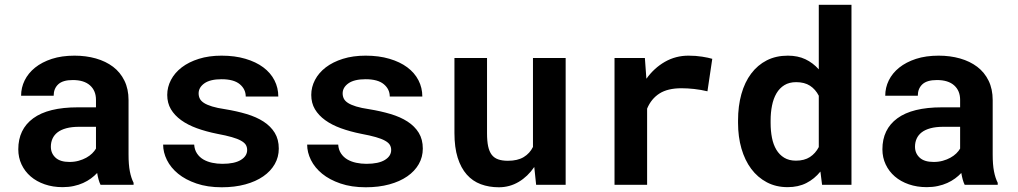

<svg xmlns="http://www.w3.org/2000/svg" viewBox="-20 -770 4241 800"><path d="M398.9 0Q394 -9.8 390.6 -22.5Q387.2 -35.2 384.8 -49.3Q373.5 -37.1 358.9 -26.4Q344.2 -15.6 326.4 -7.6Q308.6 0.5 287.1 5.1Q265.6 9.8 240.7 9.8Q200.2 9.8 166.3 -2Q132.3 -13.7 107.9 -34.7Q83.5 -55.7 69.8 -84.7Q56.2 -113.8 56.2 -147.9Q56.2 -231.4 118.4 -277.1Q180.7 -322.8 304.2 -322.8H379.9V-354Q379.9 -392.1 355 -414.3Q330.1 -436.5 283.2 -436.5Q241.7 -436.5 222.7 -418.7Q203.6 -400.9 203.6 -371.1H67.9Q67.9 -404.8 82.8 -435.1Q97.7 -465.3 126.2 -488.3Q154.8 -511.2 196 -524.7Q237.3 -538.1 290.5 -538.1Q338.4 -538.1 379.6 -526.4Q420.9 -514.6 451.2 -491.7Q481.4 -468.8 498.5 -433.8Q515.6 -398.9 515.6 -353V-126.5Q515.6 -84 521 -56.2Q526.4 -28.3 536.6 -8.3V0ZM269.5 -95.2Q290 -95.2 307.6 -100.1Q325.2 -105 339.4 -112.8Q353.5 -120.6 363.8 -130.6Q374 -140.6 379.9 -150.9V-241.7H310.5Q278.8 -241.7 256.3 -235.6Q233.9 -229.5 219.7 -218.5Q205.6 -207.5 198.7 -192.1Q191.9 -176.8 191.9 -158.7Q191.9 -131.3 211.2 -113.3Q230.5 -95.2 269.5 -95.2Z M1009.8 -145Q1009.8 -157.2 1004.2 -166.5Q998.5 -175.8 984.1 -183.8Q969.7 -191.9 945.8 -198.7Q921.9 -205.6 885.3 -212.4Q838.9 -221.7 800.5 -235.6Q762.2 -249.5 734.9 -269.3Q707.5 -289.1 692.1 -314.9Q676.8 -340.8 676.8 -374.5Q676.8 -407.2 692.4 -437Q708 -466.8 737.3 -489.3Q766.6 -511.7 808.6 -524.9Q850.6 -538.1 903.3 -538.1Q958.5 -538.1 1002.4 -525.1Q1046.4 -512.2 1076.9 -489.5Q1107.4 -466.8 1123.5 -435.5Q1139.6 -404.3 1139.6 -367.7H1003.9Q1003.9 -398.4 979 -419.2Q954.1 -439.9 903.3 -439.9Q856 -439.9 831.8 -422.9Q807.6 -405.8 807.6 -380.9Q807.6 -369.1 812.5 -359.1Q817.4 -349.1 829.8 -341.1Q842.3 -333 863.8 -326.4Q885.3 -319.8 918.5 -314.9Q966.3 -307.1 1007.3 -294.9Q1048.3 -282.7 1078.1 -263.4Q1107.9 -244.1 1124.8 -216.6Q1141.6 -189 1141.6 -150.9Q1141.6 -115.7 1124.8 -86.2Q1107.9 -56.6 1076.9 -35.2Q1045.9 -13.7 1002 -1.7Q958 10.3 903.8 10.3Q844.2 10.3 798.6 -5.4Q752.9 -21 722.2 -46.1Q691.4 -71.3 675.5 -103.3Q659.7 -135.3 659.7 -167.5H789.1Q790.5 -146 800.8 -130.6Q811 -115.2 827.1 -105.7Q843.3 -96.2 864 -91.8Q884.8 -87.4 906.7 -87.4Q957 -87.4 983.4 -103.5Q1009.8 -119.6 1009.8 -145Z M1609.9 -145Q1609.9 -157.2 1604.2 -166.5Q1598.6 -175.8 1584.2 -183.8Q1569.8 -191.9 1545.9 -198.7Q1522 -205.6 1485.4 -212.4Q1439 -221.7 1400.6 -235.6Q1362.3 -249.5 1335 -269.3Q1307.6 -289.1 1292.2 -314.9Q1276.9 -340.8 1276.9 -374.5Q1276.9 -407.2 1292.5 -437Q1308.1 -466.8 1337.4 -489.3Q1366.7 -511.7 1408.7 -524.9Q1450.7 -538.1 1503.4 -538.1Q1558.6 -538.1 1602.5 -525.1Q1646.5 -512.2 1677 -489.5Q1707.5 -466.8 1723.6 -435.5Q1739.7 -404.3 1739.7 -367.7H1604Q1604 -398.4 1579.1 -419.2Q1554.2 -439.9 1503.4 -439.9Q1456.1 -439.9 1431.9 -422.9Q1407.7 -405.8 1407.7 -380.9Q1407.7 -369.1 1412.6 -359.1Q1417.5 -349.1 1429.9 -341.1Q1442.4 -333 1463.9 -326.4Q1485.4 -319.8 1518.6 -314.9Q1566.4 -307.1 1607.4 -294.9Q1648.4 -282.7 1678.2 -263.4Q1708 -244.1 1724.9 -216.6Q1741.7 -189 1741.7 -150.9Q1741.7 -115.7 1724.9 -86.2Q1708 -56.6 1677 -35.2Q1646 -13.7 1602.1 -1.7Q1558.1 10.3 1503.9 10.3Q1444.3 10.3 1398.7 -5.4Q1353 -21 1322.3 -46.1Q1291.5 -71.3 1275.6 -103.3Q1259.8 -135.3 1259.8 -167.5H1389.2Q1390.6 -146 1400.9 -130.6Q1411.1 -115.2 1427.2 -105.7Q1443.4 -96.2 1464.1 -91.8Q1484.9 -87.4 1506.8 -87.4Q1557.1 -87.4 1583.5 -103.5Q1609.9 -119.6 1609.9 -145Z M2206.1 -74.2Q2179.2 -34.7 2141.4 -12.2Q2103.5 10.3 2058.6 10.3Q2017.6 10.3 1983.4 -2.4Q1949.2 -15.1 1924.8 -42.7Q1900.4 -70.3 1887 -113Q1873.5 -155.8 1873.5 -215.8V-528.3H2009.3V-214.8Q2009.3 -182.6 2013.9 -160.6Q2018.6 -138.7 2028.8 -125.2Q2039.1 -111.8 2055.7 -106Q2072.3 -100.1 2096.2 -100.1Q2136.7 -100.1 2162.1 -115.5Q2187.5 -130.9 2200.7 -157.7V-528.3H2336.9V0H2213.9Z M2848.6 -538.1Q2879.4 -538.1 2905.5 -533.9Q2931.6 -529.8 2947.8 -524.9L2927.7 -389.6Q2900.9 -396 2872.8 -399.2Q2844.7 -402.3 2819.3 -402.3Q2762.2 -402.3 2727.8 -380.4Q2693.4 -358.4 2676.3 -317.4V0H2540.5V-528.3H2667L2673.3 -441.9Q2705.6 -486.8 2750.5 -512.5Q2795.4 -538.1 2848.6 -538.1Z M3055.2 -268.1Q3055.2 -328.1 3069.1 -377.9Q3083 -427.7 3109.9 -463.4Q3136.7 -499 3175 -518.6Q3213.4 -538.1 3262.7 -538.1Q3304.2 -538.1 3335.7 -523.2Q3367.2 -508.3 3391.6 -481V-750H3527.8V0H3405.3L3398.4 -55.2Q3373.5 -24.4 3339.8 -7.3Q3306.2 9.8 3261.7 9.8Q3213.4 9.8 3175 -10.5Q3136.7 -30.8 3110.1 -66.4Q3083.5 -102.1 3069.3 -151.1Q3055.2 -200.2 3055.2 -257.8ZM3190.9 -257.8Q3190.9 -224.6 3196.5 -196Q3202.1 -167.5 3214.8 -146.2Q3227.5 -125 3247.6 -112.8Q3267.6 -100.6 3296.4 -100.6Q3331.5 -100.6 3354.7 -115.7Q3377.9 -130.9 3391.6 -157.2V-371.1Q3377.9 -397.9 3355 -412.8Q3332 -427.7 3297.4 -427.7Q3268.6 -427.7 3248.3 -415.3Q3228 -402.8 3215.3 -381.1Q3202.6 -359.4 3196.8 -330.3Q3190.9 -301.3 3190.9 -268.1Z M3999.5 0Q3994.6 -9.8 3991.2 -22.5Q3987.8 -35.2 3985.4 -49.3Q3974.1 -37.1 3959.5 -26.4Q3944.8 -15.6 3927 -7.6Q3909.2 0.5 3887.7 5.1Q3866.2 9.8 3841.3 9.8Q3800.8 9.8 3766.8 -2Q3732.9 -13.7 3708.5 -34.7Q3684.1 -55.7 3670.4 -84.7Q3656.7 -113.8 3656.7 -147.9Q3656.7 -231.4 3719 -277.1Q3781.2 -322.8 3904.8 -322.8H3980.5V-354Q3980.5 -392.1 3955.6 -414.3Q3930.7 -436.5 3883.8 -436.5Q3842.3 -436.5 3823.2 -418.7Q3804.2 -400.9 3804.2 -371.1H3668.5Q3668.5 -404.8 3683.3 -435.1Q3698.2 -465.3 3726.8 -488.3Q3755.4 -511.2 3796.6 -524.7Q3837.9 -538.1 3891.1 -538.1Q3939 -538.1 3980.2 -526.4Q4021.5 -514.6 4051.8 -491.7Q4082 -468.8 4099.1 -433.8Q4116.2 -398.9 4116.2 -353V-126.5Q4116.2 -84 4121.6 -56.2Q4127 -28.3 4137.2 -8.3V0ZM3870.1 -95.2Q3890.6 -95.2 3908.2 -100.1Q3925.8 -105 3939.9 -112.8Q3954.1 -120.6 3964.4 -130.6Q3974.6 -140.6 3980.5 -150.9V-241.7H3911.1Q3879.4 -241.7 3856.9 -235.6Q3834.5 -229.5 3820.3 -218.5Q3806.2 -207.5 3799.3 -192.1Q3792.5 -176.8 3792.5 -158.7Q3792.5 -131.3 3811.8 -113.3Q3831.1 -95.2 3870.1 -95.2Z"/></svg>

Font: TypoPRO Roboto Mono
Style: Bold
Weight: 700
Designer: Google
Version: Version 2.000986; 2015; ttfautohint (v1.3)